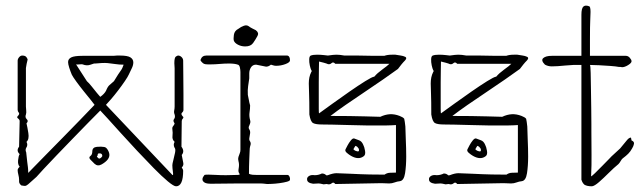

<svg xmlns="http://www.w3.org/2000/svg" viewBox="-20 -645 2256 674"><path d="M598 9Q590 9 569 -8.5Q548 -26 520 -54.5Q492 -83 461.5 -115.5Q431 -148 404 -178Q377 -208 357.5 -229.5Q338 -251 332 -257Q315 -240 289 -213.5Q263 -187 234 -157Q205 -127 178.5 -99.5Q152 -72 133 -51.5Q114 -31 108 -24Q103 -20 89.5 -7.5Q76 5 73 6Q70 8 65 7.5Q60 7 55 6Q46 -1 47 -10V-14Q47 -22 44.5 -31.5Q42 -41 42 -48Q42 -53 49 -60Q42 -67 43.5 -82.5Q45 -98 49 -104Q36 -116 47 -130Q47 -152 48 -175Q49 -198 49 -220Q49 -225 43.5 -229Q38 -233 42 -237Q50 -245 46 -249.5Q42 -254 42 -259V-432Q42 -438 47 -444Q52 -450 58 -450Q69 -450 73 -444Q77 -438 77 -436Q76 -433 73.5 -421Q71 -409 71 -406V-271Q71 -264 72 -257Q73 -250 71 -243Q67 -233 74 -226.5Q81 -220 73 -212Q76 -200 79.5 -178Q83 -156 73 -147Q79 -136 72 -126Q68 -119 72 -110Q74 -89 75.5 -77.5Q77 -66 78 -58Q79 -50 79 -38Q80 -39 97 -56.5Q114 -74 141.5 -102Q169 -130 200.5 -162Q232 -194 261.5 -224.5Q291 -255 312 -277Q311 -279 300 -292.5Q289 -306 274.5 -324Q260 -342 248 -358.5Q236 -375 232 -383Q227 -395 223 -407.5Q219 -420 219 -427Q219 -438 230 -443.5Q241 -449 269 -449H378Q385 -450 390.5 -450Q396 -450 401 -450Q428 -450 438 -443.5Q448 -437 448 -426Q448 -416 442.5 -405Q437 -394 432 -383Q429 -376 418.5 -360.5Q408 -345 395 -328Q382 -311 370 -297Q358 -283 352 -277L585 -31Q589 -27 587 -41.5Q585 -56 585 -65Q585 -70 588.5 -83Q592 -96 594.5 -109Q597 -122 593 -126Q587 -137 593 -147Q584 -155 585.5 -167Q587 -179 585 -192Q584 -198 588 -202.5Q592 -207 593 -212Q586 -221 591 -227Q596 -233 593 -243Q590 -250 591.5 -257Q593 -264 593 -271V-405Q593 -409 592.5 -414.5Q592 -420 592 -423Q592 -443 597.5 -446.5Q603 -450 605 -450Q612 -450 617.5 -444.5Q623 -439 623 -432Q623 -409 623.5 -377.5Q624 -346 624 -314Q624 -282 624 -259Q624 -254 619 -249.5Q614 -245 621 -237Q626 -233 622 -229Q618 -225 618 -220Q618 -198 617.5 -175Q617 -152 617 -130Q629 -114 618 -101Q622 -81 623.5 -72.5Q625 -64 618 -57Q623 -50 623 -46Q623 9 598 9ZM332 -305Q346 -315 352 -326Q358 -341 364 -346Q370 -351 380 -360Q397 -388 403.5 -396.5Q410 -405 414 -418Q398 -418 386 -420Q374 -422 358 -423.5Q342 -425 314 -422Q311 -423 298 -418Q285 -413 270 -419Q269 -420 259 -419Q249 -418 247 -419L285 -360Q292 -354 301.5 -342Q311 -330 320 -319Q329 -308 332 -305ZM312 -70 298 -84Q290 -92 297 -97Q304 -102 304 -113Q304 -128 320 -129.5Q336 -131 346 -129Q353 -128 358.5 -118.5Q364 -109 364 -101Q364 -93 358 -85Q351 -76 337 -68Q323 -60 312 -70ZM325 -90Q328 -87 332 -89.5Q336 -92 337 -94Q339 -95 339 -98Q339 -104 334 -106Q331 -107 327 -106.5Q323 -106 323 -102Q323 -98 321 -97Q319 -96 321 -94Z M918 1Q902 -1 895.5 -1Q889 -1 883 -1H816L721 0Q705 0 698.5 -4Q692 -8 691 -13Q690 -19 693.5 -24.5Q697 -30 698 -31Q705 -33 737.5 -31Q770 -29 815 -31Q818 -31 820.5 -32Q823 -33 819 -38Q816 -43 817.5 -51.5Q819 -60 819 -66Q819 -73 817 -80Q815 -87 817 -94Q819 -101 821.5 -106.5Q824 -112 824 -119V-392Q824 -400 822 -408.5Q820 -417 815 -418Q804 -422 784 -422Q768 -422 751 -420.5Q734 -419 721 -419Q717 -419 709 -419Q701 -419 696 -421Q692 -423 687.5 -428Q683 -433 684 -435Q689 -450 704 -450H989Q998 -448 998 -433Q998 -426 982 -420Q966 -414 949 -414Q944 -414 939.5 -415.5Q935 -417 931 -418Q923 -411 914 -411L879 -418Q867 -418 861 -408.5Q855 -399 855 -387V-370Q853 -356 851 -342.5Q849 -329 850 -312Q852 -304 853.5 -294.5Q855 -285 858 -275Q858 -263 856 -250.5Q854 -238 858 -223Q860 -217 857.5 -210.5Q855 -204 855 -204Q851 -197 855 -191Q859 -185 858 -177Q857 -170 855.5 -162Q854 -154 857 -150Q862 -143 859 -134.5Q856 -126 856 -108Q856 -108 855 -84.5Q854 -61 854 -35Q854 -35 859 -33Q864 -31 879 -31H989Q993 -31 996 -25.5Q999 -20 998 -14Q998 -10 987 -7Q976 -4 961 -2Q946 0 933.5 0.5Q921 1 918 1ZM841 -482Q827 -482 815.5 -488Q804 -494 801 -502Q799 -508 801 -522.5Q803 -537 817 -544Q826 -551 836 -554.5Q846 -558 853 -553Q858 -549 865 -545.5Q872 -542 878 -539Q890 -530 884 -519Q877 -506 868.5 -494Q860 -482 841 -482Z M1132 2Q1127 0 1121.5 1.5Q1116 3 1111 1Q1103 -1 1098 -1Q1094 -1 1089 -0.5Q1084 0 1079 0Q1058 -3 1058 -15Q1057 -22 1064.5 -27Q1072 -32 1085 -30Q1098 -30 1110 -36Q1119 -36 1125 -30Q1126 -29 1128 -29.5Q1130 -30 1131 -30Q1149 -37 1161 -37Q1194 -36 1212.5 -35Q1231 -34 1245.5 -33.5Q1260 -33 1278.5 -32.5Q1297 -32 1330 -32Q1338 -38 1348.5 -38.5Q1359 -39 1366 -39H1370V-206Q1358 -205 1331.5 -204.5Q1305 -204 1272 -204.5Q1239 -205 1206 -206Q1173 -207 1147.5 -207.5Q1122 -208 1111 -208Q1088 -208 1079 -213Q1070 -218 1066 -243Q1066 -293 1065 -316.5Q1064 -340 1064 -352Q1064 -363 1066 -373Q1068 -383 1073 -393Q1076 -396 1073 -398Q1070 -404 1067.5 -415.5Q1065 -427 1065.5 -437.5Q1066 -448 1071 -450Q1079 -453 1093 -453Q1106 -453 1118 -451.5Q1130 -450 1131 -450Q1151 -453 1161 -453Q1173 -453 1189 -450Q1207 -450 1210 -450Q1213 -450 1216 -450Q1219 -450 1237 -450Q1274 -449 1293.5 -449Q1313 -449 1329 -449Q1340 -453 1356 -453H1368Q1373 -452 1377.5 -451.5Q1382 -451 1387 -450Q1395 -449 1402.5 -445.5Q1410 -442 1402 -433Q1395 -426 1389 -418.5Q1383 -411 1377 -403Q1355 -387 1324 -365.5Q1293 -344 1258.5 -321Q1224 -298 1193 -276.5Q1162 -255 1140 -238Q1211 -238 1261 -236.5Q1311 -235 1315 -235Q1332 -243 1348.5 -244Q1365 -245 1383 -238Q1388 -236 1392.5 -233.5Q1397 -231 1399 -228L1401 -217L1403 -201Q1403 -187 1404.5 -155.5Q1406 -124 1406 -95Q1406 -63 1402 -37Q1398 -11 1384 -9Q1374 -8 1365 -4.5Q1356 -1 1346 -1Q1336 -1 1333 -1.5Q1330 -2 1319 -2L1157 1Q1151 -7 1145 -2Q1139 3 1132 2ZM1100 -247Q1118 -260 1147 -281Q1176 -302 1207 -323.5Q1238 -345 1262 -360Q1286 -375 1294 -376Q1304 -388 1322 -401Q1340 -414 1347 -421H1157Q1150 -429 1144 -423.5Q1138 -418 1131 -420Q1127 -422 1116 -425Q1105 -428 1100 -429Q1100 -423 1099.5 -403Q1099 -383 1099 -356.5Q1099 -330 1099 -305Q1099 -280 1099 -263.5Q1099 -247 1100 -247ZM1256 -96Q1238 -83 1212 -98Q1205 -102 1197.5 -108.5Q1190 -115 1193 -121Q1195 -125 1200 -134.5Q1205 -144 1211.5 -152Q1218 -160 1223 -159Q1231 -156 1240.5 -152.5Q1250 -149 1255 -137Q1259 -130 1261.5 -115.5Q1264 -101 1256 -96ZM1239 -114Q1241 -116 1240 -120.5Q1239 -125 1237 -126Q1236 -129 1229 -133Q1227 -133 1224.5 -128Q1222 -123 1221 -122Q1220 -121 1222.5 -119Q1225 -117 1227 -116Q1230 -115 1233 -114Q1236 -113 1239 -114Z M1560 2Q1555 0 1549.5 1.5Q1544 3 1539 1Q1531 -1 1526 -1Q1522 -1 1517 -0.5Q1512 0 1507 0Q1486 -3 1486 -15Q1485 -22 1492.5 -27Q1500 -32 1513 -30Q1526 -30 1538 -36Q1547 -36 1553 -30Q1554 -29 1556 -29.5Q1558 -30 1559 -30Q1577 -37 1589 -37Q1622 -36 1640.5 -35Q1659 -34 1673.5 -33.5Q1688 -33 1706.5 -32.5Q1725 -32 1758 -32Q1766 -38 1776.5 -38.5Q1787 -39 1794 -39H1798V-206Q1786 -205 1759.5 -204.5Q1733 -204 1700 -204.5Q1667 -205 1634 -206Q1601 -207 1575.5 -207.5Q1550 -208 1539 -208Q1516 -208 1507 -213Q1498 -218 1494 -243Q1494 -293 1493 -316.5Q1492 -340 1492 -352Q1492 -363 1494 -373Q1496 -383 1501 -393Q1504 -396 1501 -398Q1498 -404 1495.5 -415.5Q1493 -427 1493.5 -437.5Q1494 -448 1499 -450Q1507 -453 1521 -453Q1534 -453 1546 -451.5Q1558 -450 1559 -450Q1579 -453 1589 -453Q1601 -453 1617 -450Q1635 -450 1638 -450Q1641 -450 1644 -450Q1647 -450 1665 -450Q1702 -449 1721.5 -449Q1741 -449 1757 -449Q1768 -453 1784 -453H1796Q1801 -452 1805.5 -451.5Q1810 -451 1815 -450Q1823 -449 1830.5 -445.5Q1838 -442 1830 -433Q1823 -426 1817 -418.5Q1811 -411 1805 -403Q1783 -387 1752 -365.5Q1721 -344 1686.5 -321Q1652 -298 1621 -276.5Q1590 -255 1568 -238Q1639 -238 1689 -236.5Q1739 -235 1743 -235Q1760 -243 1776.5 -244Q1793 -245 1811 -238Q1816 -236 1820.5 -233.5Q1825 -231 1827 -228L1829 -217L1831 -201Q1831 -187 1832.5 -155.5Q1834 -124 1834 -95Q1834 -63 1830 -37Q1826 -11 1812 -9Q1802 -8 1793 -4.5Q1784 -1 1774 -1Q1764 -1 1761 -1.5Q1758 -2 1747 -2L1585 1Q1579 -7 1573 -2Q1567 3 1560 2ZM1528 -247Q1546 -260 1575 -281Q1604 -302 1635 -323.5Q1666 -345 1690 -360Q1714 -375 1722 -376Q1732 -388 1750 -401Q1768 -414 1775 -421H1585Q1578 -429 1572 -423.5Q1566 -418 1559 -420Q1555 -422 1544 -425Q1533 -428 1528 -429Q1528 -423 1527.5 -403Q1527 -383 1527 -356.5Q1527 -330 1527 -305Q1527 -280 1527 -263.5Q1527 -247 1528 -247ZM1684 -96Q1666 -83 1640 -98Q1633 -102 1625.5 -108.5Q1618 -115 1621 -121Q1623 -125 1628 -134.5Q1633 -144 1639.5 -152Q1646 -160 1651 -159Q1659 -156 1668.5 -152.5Q1678 -149 1683 -137Q1687 -130 1689.5 -115.5Q1692 -101 1684 -96ZM1667 -114Q1669 -116 1668 -120.5Q1667 -125 1665 -126Q1664 -129 1657 -133Q1655 -133 1652.5 -128Q1650 -123 1649 -122Q1648 -121 1650.5 -119Q1653 -117 1655 -116Q1658 -115 1661 -114Q1664 -113 1667 -114Z M2058 9Q2040 9 2031 3Q2026 -2 2024 -6.5Q2022 -11 2021 -14V-417Q1993 -418 1964.5 -415Q1936 -412 1917 -412Q1904 -412 1893 -418Q1878 -433 1887 -441Q1896 -449 1917 -449H2021V-593Q2021 -616 2028 -622Q2035 -628 2048 -623Q2053 -622 2053 -603Q2053 -593 2052 -574Q2051 -555 2051 -506V-449H2177Q2185 -449 2191 -442Q2197 -435 2197 -430Q2197 -424 2185 -416.5Q2173 -409 2163 -409Q2161 -410 2158 -410Q2155 -410 2153 -410Q2143 -412 2123 -413.5Q2103 -415 2083 -416Q2063 -417 2051 -417Q2053 -413 2053.5 -389Q2054 -365 2054.5 -331.5Q2055 -298 2055.5 -265Q2056 -232 2056 -209Q2056 -186 2056 -184Q2056 -135 2056.5 -101Q2057 -67 2055 -26Q2057 -26 2068.5 -37Q2080 -48 2094.5 -63Q2109 -78 2119 -88Q2125 -95 2137.5 -106Q2150 -117 2157 -124Q2173 -143 2180.5 -152.5Q2188 -162 2195 -162L2197 -152Q2207 -148 2205.5 -140Q2204 -132 2199 -124Q2193 -113 2185.5 -105.5Q2178 -98 2166 -89Q2163 -87 2159 -80Q2155 -73 2151 -69Q2135 -56 2117 -38Q2099 -20 2083 -6Q2067 8 2058 9Z"/></svg>

Font: Sankofa Display
Style: Regular
Weight: 400
Designer: Batsirai Madzonga
Foundry: Batsirai Madzonga
Version: Version 1.000; ttfautohint (v1.8.4.7-5d5b)